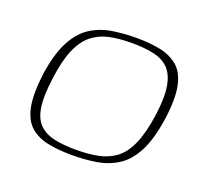

<svg xmlns="http://www.w3.org/2000/svg" viewBox="-90 -577 743 691"><g transform="rotate(20 281.5 -231.0)"><path d="M247 7Q198 7 157 -1Q116 -9 88.5 -32.5Q61 -56 51 -103.5Q41 -151 51 -231Q63 -313 88.5 -361Q114 -409 150.5 -432Q187 -455 231 -462Q275 -469 324 -469Q373 -469 413.5 -461Q454 -453 482 -429.5Q510 -406 520 -358.5Q530 -311 519 -231Q507 -149 482 -101Q457 -53 420.5 -30Q384 -7 340.5 0Q297 7 247 7ZM255 -16Q301 -16 339 -23.5Q377 -31 405.5 -52.5Q434 -74 453 -117Q472 -160 482 -230Q492 -301 484.5 -344Q477 -387 454.5 -409Q432 -431 396.5 -438.5Q361 -446 314 -446Q267 -446 230 -438.5Q193 -431 164.5 -409Q136 -387 117 -344Q98 -301 89 -230Q79 -160 85.5 -117Q92 -74 114.5 -52.5Q137 -31 172.5 -23.5Q208 -16 255 -16Z"/></g></svg>

Font: Genos ExtraLight
Style: Italic
Weight: 250
Italic angle: -8°
Designer: Robert E. Leuschke
Foundry: Robert E. Leuschke
Version: Version 1.010